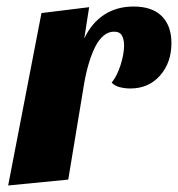

<svg xmlns="http://www.w3.org/2000/svg" viewBox="-20 -550 545 588"><path d="M5 18 107 -510 253 -528 238 -432Q260 -479 298.5 -504.5Q337 -530 389 -530Q446 -530 475.5 -500.5Q505 -471 505 -418Q505 -358 470 -318.5Q435 -279 379 -279Q363 -279 347 -283Q331 -287 322 -297Q339 -318 349.5 -351.5Q360 -385 360 -411Q360 -429 353.5 -441Q347 -453 329 -453Q312 -453 297.5 -441Q283 -429 272 -407.5Q261 -386 252 -356Q243 -326 237 -290L189 0Z"/></svg>

Font: Sansita Swashed Light
Style: Bold
Weight: 700
Version: Version 1.003